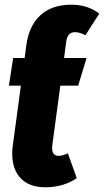

<svg xmlns="http://www.w3.org/2000/svg" viewBox="-20 -780 443 818"><path d="M253 -533H349L313 -415H237L203 -163Q202 -158 202 -150Q202 -116 230 -116Q247 -116 269 -127L307 -21Q278 -1 243.5 8.5Q209 18 174 18Q105 18 68.5 -20Q32 -58 32 -126Q32 -145 35 -164L69 -415H18L36 -533H85L92 -586Q103 -670 152 -715Q201 -760 284 -760Q354 -760 403 -722L344 -630Q318 -643 300 -643Q267 -643 262 -602Z"/></svg>

Font: Fira Sans Extra Condensed ExtraBold
Style: Italic
Weight: 800
Width: 3
Italic angle: -8°
Designer: Carrois Corporate & Edenspiekermann AG
Foundry: Carrois Corporate GbR & Edenspiekermann AG
Version: Version 4.203